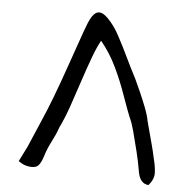

<svg xmlns="http://www.w3.org/2000/svg" viewBox="-50 -707 754 778"><g transform="rotate(5 327.0 -318.0)"><path d="M582 22Q547 19 539 -28Q532 -69 522 -110Q512 -151 501 -192Q495 -213 492 -221.5Q489 -230 487 -234.5Q485 -239 481.5 -247Q478 -255 471 -274Q464 -293 450 -332Q431 -387 404.5 -442.5Q378 -498 340 -544Q324 -515 307.5 -470Q291 -425 274 -373.5Q257 -322 239.5 -271Q222 -220 202 -179Q192 -150 176 -119.5Q160 -89 151 -59Q141 -27 129 -17Q117 -7 91 -11Q76 -14 69 -17.5Q62 -21 50 -29L81 -91Q104 -146 126 -196Q148 -246 167 -296Q193 -364 217 -434Q241 -504 266 -574Q271 -586 275.5 -599Q280 -612 286 -624Q300 -653 317.5 -657Q335 -661 358 -638Q386 -610 407 -570Q429 -529 449 -487Q469 -445 491 -403Q501 -382 514.5 -351.5Q528 -321 540 -290Q552 -259 556 -236Q566 -197 576.5 -159.5Q587 -122 595 -84Q602 -58 603.5 -31Q605 -4 582 22Z"/></g></svg>

Font: Mynerve
Style: Regular
Weight: 400
Designer: Carolina Short
Foundry: Carolina Short
Version: Version 1.000; ttfautohint (v1.8.4.7-5d5b)